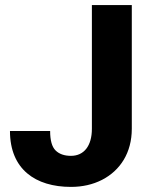

<svg xmlns="http://www.w3.org/2000/svg" viewBox="-20 -731 601 761"><path d="M344.2 -220.7C344.2 -152.3 312.5 -113.3 261.2 -113.3C234.9 -113.3 214.4 -120.6 200.2 -134.8C186 -148.9 178.7 -174.3 178.7 -211.9H19.5C19.5 -60.1 120.6 9.8 261.2 9.8C306.6 9.8 347.7 0.5 384.3 -18.1C456.5 -55.2 502.4 -125.5 502.4 -220.7V-710.9H344.2Z"/></svg>

Font: Vazirmatn ExtraBold
Style: Regular
Weight: 800
Designer: Saber Rastikerdar
Foundry: Saber Rastikerdar
Version: Version 33.003